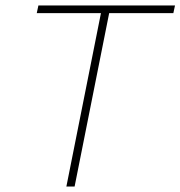

<svg xmlns="http://www.w3.org/2000/svg" viewBox="-20 -680 658 700"><path d="M222 0 348 -632H114L120 -660H618L612 -632H378L252 0Z"/></svg>

Font: SourceCodeVF
Style: Italic
Weight: 200
Italic angle: -11°
Monospace: yes
Designer: Paul D. Hunt, Teo Tuominen
Foundry: Adobe
Version: Version 1.026;hotconv 1.1.0;makeotfexe 2.6.0